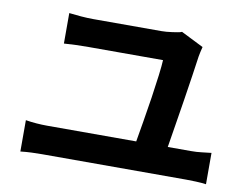

<svg xmlns="http://www.w3.org/2000/svg" viewBox="-73 -806 1147 875"><g transform="rotate(10 500.0 -368.5)"><path d="M837 -173Q863 -173 886.5 -176Q910 -179 930 -181V-36Q909 -39 881.5 -40Q854 -41 837 -41H170Q147 -41 122 -40Q97 -39 71 -36V-181Q95 -177 121 -175Q147 -173 170 -173H583Q590 -214 599.5 -270Q609 -326 617.5 -382.5Q626 -439 632 -487Q638 -535 639 -559H294Q264 -559 236 -558Q208 -557 181 -555V-696Q205 -693 236 -690.5Q267 -688 293 -688H609Q619 -688 632 -689Q645 -690 658.5 -692Q672 -694 684 -696Q696 -698 702 -701L806 -649Q803 -638 800 -624Q797 -610 796 -604Q791 -570 783 -514Q775 -458 765 -396.5Q755 -335 745.5 -275Q736 -215 729 -173Z"/></g></svg>

Font: SpoqaHanSans-Bold
Style: Regular
Weight: 700
Designer: [Spoqa Han Sans] Dong-huui Kim \uAE40 \uB3D9 \uD718   [Noto Sans] Ryoko NISHIZUKA \u897F \u585A \u6DBC \u5B50  (kana & i
Foundry: Spoqa (http://www.spoqa-han-sans.com)
Version: Version 2.000